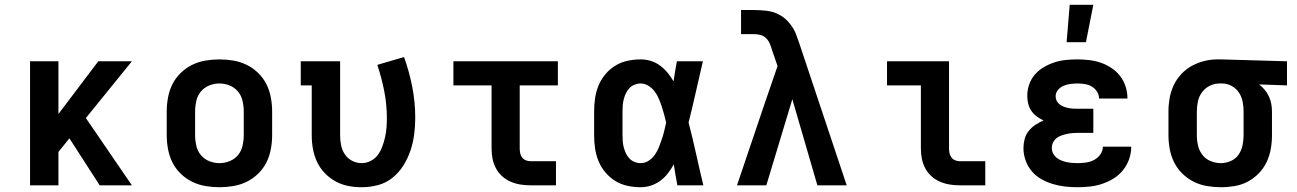

<svg xmlns="http://www.w3.org/2000/svg" viewBox="-20 -777 5440 805"><path d="M106 0V-520H225V-299L392 -520H533L340 -282L533 0H398L271 -197L225 -140V0Z M900 8Q871 8 841.5 3Q812 -2 785.5 -15Q759 -28 737.5 -49Q716 -70 703 -96Q690 -122 684.5 -151.5Q679 -181 679 -210V-310Q679 -339 684.5 -368.5Q690 -398 703 -424Q716 -450 737.5 -471Q759 -492 785.5 -505Q812 -518 841.5 -523Q871 -528 900 -528Q929 -528 958.5 -523Q988 -518 1014.5 -505Q1041 -492 1062.5 -471Q1084 -450 1097 -424Q1110 -398 1115.5 -368.5Q1121 -339 1121 -310V-210Q1121 -181 1115.5 -151.5Q1110 -122 1097 -96Q1084 -70 1062.5 -49Q1041 -28 1014.5 -15Q988 -2 958.5 3Q929 8 900 8ZM900 -93Q922 -93 943 -101.5Q964 -110 978 -127Q992 -144 997 -166Q1002 -188 1002 -210V-310Q1002 -332 997 -354Q992 -376 978 -393Q964 -410 943 -418.5Q922 -427 900 -427Q878 -427 857 -418.5Q836 -410 822 -393Q808 -376 803 -354Q798 -332 798 -310V-210Q798 -188 803 -166Q808 -144 822 -127Q836 -110 857 -101.5Q878 -93 900 -93Z M1496 8Q1468 8 1439.5 2.5Q1411 -3 1386 -17Q1361 -31 1341 -52Q1321 -73 1309 -99Q1297 -125 1292 -153Q1287 -181 1287 -210V-419H1241V-520H1406V-210Q1406 -189 1410 -168.5Q1414 -148 1425.5 -130.5Q1437 -113 1456 -103Q1475 -93 1496 -93Q1516 -93 1534.5 -102.5Q1553 -112 1564.5 -128Q1576 -144 1583 -163Q1590 -182 1594.5 -202Q1599 -222 1600.5 -242Q1602 -262 1602 -282Q1602 -339 1591 -395Q1580 -451 1562 -505L1674 -538Q1696 -477 1708.5 -412.5Q1721 -348 1721 -283Q1721 -248 1716.5 -213.5Q1712 -179 1701 -146Q1690 -113 1671.5 -83.5Q1653 -54 1626 -32Q1599 -10 1565 -1Q1531 8 1496 8Z M2204 0Q2182 0 2161 -3.5Q2140 -7 2120.5 -15.5Q2101 -24 2085 -38.5Q2069 -53 2059 -72Q2049 -91 2045 -112Q2041 -133 2041 -155V-419H1881V-520H2319V-419H2159V-155Q2159 -145 2161 -135Q2163 -125 2169 -117Q2175 -109 2184.5 -105Q2194 -101 2204 -101H2311V0Z M2666 8Q2638 8 2610.5 2Q2583 -4 2559.5 -18.5Q2536 -33 2518 -54.5Q2500 -76 2489.5 -101.5Q2479 -127 2475 -154.5Q2471 -182 2471 -210V-310Q2471 -338 2475 -365.5Q2479 -393 2489.5 -418.5Q2500 -444 2518 -465.5Q2536 -487 2559.5 -501.5Q2583 -516 2610.5 -522Q2638 -528 2666 -528Q2688 -528 2709 -521.5Q2730 -515 2747.5 -502Q2765 -489 2779 -472Q2793 -455 2804 -436Q2807 -457 2810.5 -478Q2814 -499 2818 -520H2927Q2912 -456 2897.5 -391.5Q2883 -327 2867 -263Q2884 -198 2898.5 -132Q2913 -66 2929 0H2820Q2816 -22 2812 -44Q2808 -66 2805 -88Q2794 -68 2780.5 -50.5Q2767 -33 2749 -19.5Q2731 -6 2709.5 1Q2688 8 2666 8ZM2666 -93Q2684 -93 2699.5 -103Q2715 -113 2725.5 -128Q2736 -143 2742.5 -159.5Q2749 -176 2755 -193.5Q2761 -211 2765 -228.5Q2769 -246 2773 -263Q2769 -280 2764.5 -297Q2760 -314 2754.5 -330.5Q2749 -347 2742 -363.5Q2735 -380 2724.5 -394Q2714 -408 2698.5 -417.5Q2683 -427 2666 -427Q2653 -427 2640.5 -422Q2628 -417 2619 -407.5Q2610 -398 2604.5 -386.5Q2599 -375 2595.5 -362Q2592 -349 2591 -336Q2590 -323 2590 -310V-210Q2590 -197 2591 -184Q2592 -171 2595.5 -158Q2599 -145 2604.5 -133.5Q2610 -122 2619 -112.5Q2628 -103 2640.5 -98Q2653 -93 2666 -93Z M3070 0 3184 -337 3240 -500 3217 -567Q3213 -581 3207.5 -594Q3202 -607 3192 -617Q3182 -627 3168 -630.5Q3154 -634 3139 -634H3087V-735H3139Q3166 -735 3193 -732Q3220 -729 3244 -717Q3268 -705 3286 -684.5Q3304 -664 3315 -640Q3319 -630 3322.5 -619.5Q3326 -609 3330 -599L3530 0H3407L3302 -361L3193 0Z M4004 0Q3982 0 3961 -3.5Q3940 -7 3920.5 -15.5Q3901 -24 3885 -38.5Q3869 -53 3859 -72Q3849 -91 3845 -112Q3841 -133 3841 -155V-419H3699V-520H3959V-155Q3959 -145 3961 -135Q3963 -125 3969 -117Q3975 -109 3984.5 -105Q3994 -101 4004 -101H4111V0Z M4498 8Q4471 8 4445 5Q4419 2 4394 -5.5Q4369 -13 4346 -26Q4323 -39 4306 -59Q4289 -79 4280 -104.5Q4271 -130 4271 -156Q4271 -175 4276 -194Q4281 -213 4293 -228Q4305 -243 4321 -253.5Q4337 -264 4355 -272Q4340 -279 4326.5 -289Q4313 -299 4304 -312.5Q4295 -326 4291 -342Q4287 -358 4287 -375Q4287 -399 4295 -422.5Q4303 -446 4319 -464.5Q4335 -483 4356.5 -495.5Q4378 -508 4401 -515.5Q4424 -523 4448.5 -525.5Q4473 -528 4497 -528Q4522 -528 4547 -525Q4572 -522 4595.5 -514Q4619 -506 4640 -492Q4661 -478 4676 -458.5Q4691 -439 4699 -415Q4707 -391 4707 -366V-364H4588V-365Q4588 -380 4579 -393.5Q4570 -407 4557 -414.5Q4544 -422 4528.5 -424.5Q4513 -427 4497 -427Q4483 -427 4468 -425Q4453 -423 4439.5 -417.5Q4426 -412 4416 -400Q4406 -388 4406 -373Q4406 -363 4410.5 -354Q4415 -345 4423 -339Q4431 -333 4440.5 -329.5Q4450 -326 4460 -324Q4470 -322 4480 -321.5Q4490 -321 4500 -321H4564V-220H4500Q4488 -220 4476.5 -219Q4465 -218 4453.5 -215.5Q4442 -213 4430.5 -209Q4419 -205 4410 -198Q4401 -191 4395.5 -180Q4390 -169 4390 -157Q4390 -145 4395 -134.5Q4400 -124 4409 -116.5Q4418 -109 4429 -104.5Q4440 -100 4451.5 -97.5Q4463 -95 4474.5 -94Q4486 -93 4498 -93Q4515 -93 4533 -95.5Q4551 -98 4566.5 -106Q4582 -114 4593 -129Q4604 -144 4604 -162H4723Q4723 -135 4714 -109.5Q4705 -84 4688.5 -63.5Q4672 -43 4649.5 -29Q4627 -15 4602 -6.5Q4577 2 4550.5 5Q4524 8 4498 8ZM4452 -600 4465 -757H4564L4533 -600Z M5099 8Q5070 8 5040.5 3Q5011 -2 4985 -15Q4959 -28 4937.5 -49Q4916 -70 4903 -96Q4890 -122 4884.5 -151.5Q4879 -181 4879 -210V-310Q4879 -338 4884 -366Q4889 -394 4901 -419.5Q4913 -445 4932.5 -466Q4952 -487 4976.5 -500.5Q5001 -514 5028.5 -521Q5056 -528 5084 -528H5100L5376 -520V-419L5259 -423Q5272 -413 5282.5 -400.5Q5293 -388 5300 -373Q5307 -358 5310 -342Q5313 -326 5313 -310V-210Q5313 -181 5308 -152.5Q5303 -124 5290.5 -97.5Q5278 -71 5257.5 -50Q5237 -29 5211.5 -15.5Q5186 -2 5157 3Q5128 8 5099 8ZM5099 -93Q5120 -93 5140.5 -102Q5161 -111 5173 -128.5Q5185 -146 5189.5 -167.5Q5194 -189 5194 -210V-310Q5194 -330 5190 -350.5Q5186 -371 5175 -388Q5164 -405 5146 -415.5Q5128 -426 5107 -427H5093Q5072 -427 5052.5 -417.5Q5033 -408 5020 -390.5Q5007 -373 5002.5 -352Q4998 -331 4998 -310V-210Q4998 -188 5003 -166.5Q5008 -145 5021.5 -127.5Q5035 -110 5056 -101.5Q5077 -93 5099 -93Z"/></svg>

Font: Iosevka Plex Etoile
Style: Bold
Weight: 700
Designer: Belleve Invis
Foundry: Belleve Invis
Version: Version 25.1.1; ttfautohint (v1.8.4)